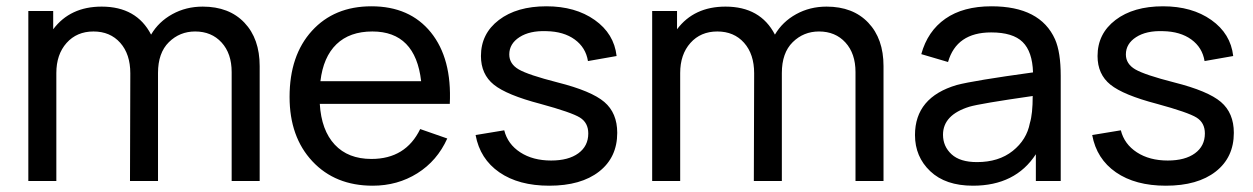

<svg xmlns="http://www.w3.org/2000/svg" viewBox="-20 -575 3981 610"><path d="M624 -554Q708 -554 756.5 -503Q805 -452 805 -365V0H716V-346Q716 -405 684 -440Q652 -475 600 -475Q551 -475 516.5 -441Q482 -407 482 -343V0H393L394 -342Q394 -403 362 -439Q330 -475 277 -475Q224 -475 191.5 -438.5Q159 -402 159 -343V0H70V-540H149V-482Q203 -554 303 -554Q414 -554 460 -465Q484 -506 527.5 -530Q571 -554 624 -554Z M996 -245Q1001 -161 1043.5 -115.5Q1086 -70 1160 -70Q1269 -70 1315 -165L1401 -135Q1369 -64 1306 -24.5Q1243 15 1164 15Q1045 15 972.5 -62.5Q900 -140 900 -267Q900 -399 971 -477Q1042 -555 1160 -555Q1282 -555 1349 -472Q1416 -389 1409 -245ZM1163 -475Q1091 -475 1049 -434.5Q1007 -394 998 -317H1318Q1300 -475 1163 -475Z M1725 15Q1628 15 1566.5 -27.5Q1505 -70 1491 -146L1582 -161Q1593 -117 1633 -91Q1673 -65 1731 -65Q1786 -65 1817.5 -88Q1849 -111 1849 -151Q1849 -185 1822.5 -201.5Q1796 -218 1697 -245Q1590 -273 1549 -306Q1508 -339 1508 -397Q1508 -468 1565 -511.5Q1622 -555 1716 -555Q1808 -555 1869.5 -511.5Q1931 -468 1939 -397L1848 -381Q1841 -424 1806 -449.5Q1771 -475 1716 -476Q1663 -478 1630.5 -457Q1598 -436 1598 -402Q1598 -372 1628 -354.5Q1658 -337 1752 -313Q1859 -286 1900 -251Q1941 -216 1941 -153Q1941 -75 1883.5 -30Q1826 15 1725 15Z M2606 -554Q2690 -554 2738.5 -503Q2787 -452 2787 -365V0H2698V-346Q2698 -405 2666 -440Q2634 -475 2582 -475Q2533 -475 2498.5 -441Q2464 -407 2464 -343V0H2375L2376 -342Q2376 -403 2344 -439Q2312 -475 2259 -475Q2206 -475 2173.5 -438.5Q2141 -402 2141 -343V0H2052V-540H2131V-482Q2185 -554 2285 -554Q2396 -554 2442 -465Q2466 -506 2509.5 -530Q2553 -554 2606 -554Z M3332 -450Q3350 -409 3350 -334V0H3271V-85Q3206 15 3071 15Q2984 15 2935.5 -31Q2887 -77 2887 -146Q2887 -266 3020 -305Q3073 -319 3262 -345Q3260 -411 3229 -441.5Q3198 -472 3129 -472Q3019 -472 2992 -378L2907 -403Q2927 -476 2983.5 -515.5Q3040 -555 3130 -555Q3285 -555 3332 -450ZM3084 -60Q3153 -60 3197.5 -95.5Q3242 -131 3252 -184Q3261 -213 3261 -270Q3094 -246 3060 -236Q2976 -210 2976 -147Q2976 -110 3003 -85Q3030 -60 3084 -60Z M3684 15Q3587 15 3525.5 -27.5Q3464 -70 3450 -146L3541 -161Q3552 -117 3592 -91Q3632 -65 3690 -65Q3745 -65 3776.5 -88Q3808 -111 3808 -151Q3808 -185 3781.5 -201.5Q3755 -218 3656 -245Q3549 -273 3508 -306Q3467 -339 3467 -397Q3467 -468 3524 -511.5Q3581 -555 3675 -555Q3767 -555 3828.5 -511.5Q3890 -468 3898 -397L3807 -381Q3800 -424 3765 -449.5Q3730 -475 3675 -476Q3622 -478 3589.5 -457Q3557 -436 3557 -402Q3557 -372 3587 -354.5Q3617 -337 3711 -313Q3818 -286 3859 -251Q3900 -216 3900 -153Q3900 -75 3842.5 -30Q3785 15 3684 15Z"/></svg>

Font: Manrope Medium
Style: Medium
Weight: 500
Designer: Mikhail Sharanda
Foundry: Mikhail Sharanda
Version: Version 4.000;hotconv 1.0.109;makeotfexe 2.5.65596